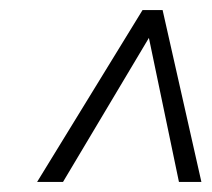

<svg xmlns="http://www.w3.org/2000/svg" viewBox="-20 -734 423 384"><path d="M337.9 -370.1 277.8 -658.2 106 -370.1H54.2L265.1 -713.9H305.2L382.8 -370.1Z"/></svg>

Font: TypoPRO Open Sans Condensed
Style: Italic
Weight: 300
Width: 3
Italic angle: -12°
Foundry: Ascender Corporation
Version: Version 1.10